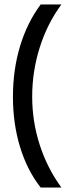

<svg xmlns="http://www.w3.org/2000/svg" viewBox="-20 -695 325 865"><path d="M163.3 150Q102.5 72.5 70.4 -32.5Q38.3 -137.5 38.3 -259.2Q38.3 -380.8 70.4 -487.1Q102.5 -593.3 163.3 -675H256.7Q193.3 -589.2 159.2 -481.7Q125 -374.2 125 -260Q125 -146.7 159.2 -41.7Q193.3 63.3 256.7 150Z"/></svg>

Font: Funnel Sans
Style: Regular
Weight: 400
Designer: NORD ID, Kristian Moeller
Foundry: Dicotype
Version: Version 1.000